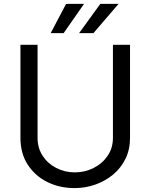

<svg xmlns="http://www.w3.org/2000/svg" viewBox="-20 -958 774 988"><path d="M561.1 -727.3H649.1V-248.6Q649.1 -188.2 625.5 -140.4Q601.9 -92.7 561.3 -59.1Q520.6 -25.6 469.5 -7.8Q418.3 9.9 363.6 9.9Q286.9 9.9 223.7 -21.3Q160.5 -52.6 122.9 -110.4Q85.2 -168.3 85.2 -248.6V-727.3H173.3V-248.6Q173.3 -196 199.6 -156.1Q225.9 -116.1 269.5 -93.6Q313.2 -71 365.1 -71Q416.9 -71 461.6 -93.6Q506.4 -116.1 533.7 -156.1Q561.1 -196 561.1 -248.6ZM387.1 -787.6 496.4 -938.2H590.2L460.9 -787.6ZM240.8 -787.6 320 -937.9 412.6 -938.2 307.5 -787.6Z"/></svg>

Font: Inter UI
Style: Regular
Weight: 400
Designer: Rasmus Andersson
Foundry: rsms
Version: Version 2.2